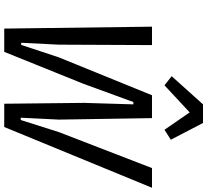

<svg xmlns="http://www.w3.org/2000/svg" viewBox="-56 -923 979 907"><g transform="rotate(90 433.5 -469.5)"><path d="M115 0 106 -698H193L191 -258L182 -80H192L251 -258L430 -698H538L545 -258L536 -78H547L604 -258L774 -698H867L580 0H470L466 -378L473 -610H462L375 -372L225 0ZM561 -939 640 -787 593 -757 511 -876 383 -757 340 -791 473 -939Z"/></g></svg>

Font: IBM Plex Sans Condensed Text
Style: Italic
Weight: 450
Width: 3
Italic angle: -11°
Designer: Mike Abbink, Paul van der Laan, Pieter van Rosmalen
Foundry: Bold Monday
Version: Version 1.1